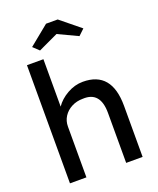

<svg xmlns="http://www.w3.org/2000/svg" viewBox="-167 -1030 929 1130"><g transform="rotate(-20 297.5 -465.5)"><path d="M72 0V-740H175V-443Q201 -482 248.5 -509Q296 -536 347 -536Q527 -536 527 -320V0H424V-313Q424 -448 313 -442Q274 -442 242.5 -425.5Q211 -409 193 -381Q175 -353 175 -318V0ZM174 -795 137 -830 261 -931H334L458 -830L421 -795L298 -853Z"/></g></svg>

Font: Readex Pro
Style: Regular
Weight: 400
Designer: Bonnie Shaver-Troup, Thomas Jockin
Foundry: Lexend
Version: Version 1.204; ttfautohint (v1.8.4.7-5d5b)